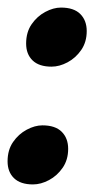

<svg xmlns="http://www.w3.org/2000/svg" viewBox="-20 -475 249 507"><path d="M67 12Q34 12 17 -4.5Q0 -21 0 -49Q0 -79 14.5 -100Q29 -121 50.5 -132.5Q72 -144 92 -144Q126 -144 143 -127Q160 -110 160 -82Q160 -53 145.5 -32Q131 -11 109.5 0.5Q88 12 67 12ZM116 -299Q83 -299 66 -315.5Q49 -332 49 -360Q49 -390 63.5 -411Q78 -432 99.5 -443.5Q121 -455 141 -455Q175 -455 192 -438Q209 -421 209 -393Q209 -364 194.5 -343Q180 -322 158.5 -310.5Q137 -299 116 -299Z"/></svg>

Font: Petrona ExtraBold
Style: Italic
Weight: 800
Italic angle: -9°
Designer: Ringo R. Seeber
Foundry: Ringo R. Seeber
Version: Version 2.001; ttfautohint (v1.8.3)